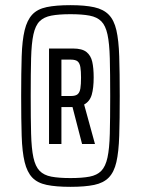

<svg xmlns="http://www.w3.org/2000/svg" viewBox="-20 -716 547 744"><path d="M253 8Q197 8 161 0.5Q125 -7 105 -28Q85 -49 75.5 -88Q66 -127 64 -189.5Q62 -252 62 -344Q62 -435 64 -497.5Q66 -560 75.5 -599Q85 -638 105 -659.5Q125 -681 161 -688.5Q197 -696 253 -696Q309 -696 345 -688Q381 -680 401.5 -659Q422 -638 431 -599Q440 -560 442 -497.5Q444 -435 444 -344Q444 -252 442 -189.5Q440 -127 431 -88Q422 -49 401.5 -28Q381 -7 345 0.5Q309 8 253 8ZM253 -26Q298 -26 327 -31.5Q356 -37 372.5 -54Q389 -71 396.5 -105.5Q404 -140 405.5 -198Q407 -256 407 -344Q407 -432 405.5 -490Q404 -548 396.5 -582.5Q389 -617 372.5 -633.5Q356 -650 327 -655.5Q298 -661 253 -661Q208 -661 179 -655.5Q150 -650 133.5 -633.5Q117 -617 109.5 -582.5Q102 -548 100.5 -490Q99 -432 99 -344Q99 -256 100.5 -198Q102 -140 109.5 -105.5Q117 -71 133.5 -54Q150 -37 179 -31.5Q208 -26 253 -26ZM170 -158V-528H263Q298 -528 315 -514.5Q332 -501 337.5 -476.5Q343 -452 343 -416Q343 -375 335.5 -349Q328 -323 306 -311L348 -158H298L261 -301H218V-158ZM218 -344H255Q273 -344 281 -351Q289 -358 291.5 -373.5Q294 -389 294 -415Q294 -440 291.5 -455.5Q289 -471 281 -478Q273 -485 254 -485H218Z"/></svg>

Font: Saira ExtraCondensed Medium
Style: Regular
Weight: 500
Width: 2
Designer: Hector Gatti with collaboration of the Omnibus-Type team
Foundry: Omnibus-Type
Version: Version 1.101